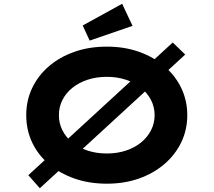

<svg xmlns="http://www.w3.org/2000/svg" viewBox="-20 -963 1135 1017"><path d="M191 34 130 -35 895 -738 961 -674ZM546 10Q452 10 374 -17.5Q296 -45 238.5 -94Q181 -143 150 -209Q119 -275 119 -353Q119 -431 150.5 -497Q182 -563 239 -612Q296 -661 374 -688.5Q452 -716 546 -716Q639 -716 716.5 -688.5Q794 -661 851.5 -611.5Q909 -562 940.5 -496Q972 -430 972 -353Q972 -276 940.5 -210Q909 -144 851.5 -94.5Q794 -45 716.5 -17.5Q639 10 546 10ZM546 -150Q601 -150 647.5 -165.5Q694 -181 727.5 -208.5Q761 -236 780 -273Q799 -310 799 -353Q799 -396 780 -433Q761 -470 727.5 -497.5Q694 -525 647.5 -540.5Q601 -556 546 -556Q490 -556 443.5 -540.5Q397 -525 363 -497.5Q329 -470 310.5 -433Q292 -396 292 -353Q292 -310 310.5 -273Q329 -236 363 -208.5Q397 -181 443.5 -165.5Q490 -150 546 -150ZM455 -748 418 -828 627 -943 682 -826Z"/></svg>

Font: Lexend Tera
Style: Bold
Weight: 700
Designer: Bonnie Shaver-Troup, Thomas Jockin
Foundry: Lexend
Version: Version 1.007